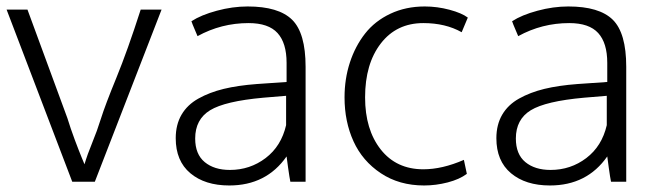

<svg xmlns="http://www.w3.org/2000/svg" viewBox="-20 -565 2041 597"><path d="M204.6 0 0.5 -535.2H65.4L189.5 -197.8Q199.2 -166 212.6 -130.1Q226.1 -94.2 234.4 -74.2L242.7 -54.2Q252 -85.4 266.8 -121.3Q281.7 -157.2 293.9 -196.3Q307.1 -238.3 341.8 -323Q376.5 -407.7 417.5 -535.2H482.4L274.9 0Z M692.9 11.7Q617.2 11.7 571.8 -26.4Q526.4 -64.5 526.4 -135.3Q526.4 -177.2 544.4 -208.3Q562.5 -239.3 596.9 -258.5Q631.3 -277.8 675.5 -288.6Q719.7 -299.3 778.3 -303.7Q840.8 -307.6 871.1 -310.1V-369.6Q871.1 -431.2 843 -462.2Q814.9 -493.2 752.9 -493.2Q668 -493.2 594.2 -452.6Q592.3 -457.5 585.2 -473.9Q578.1 -490.2 575.2 -499Q605.5 -518.6 654.3 -531.7Q703.1 -544.9 750 -544.9Q846.2 -544.9 888.2 -503.7Q930.2 -462.4 930.2 -357.4V0H882.8Q880.4 -11.2 875.7 -44.4Q871.1 -77.6 871.1 -78.6Q808.1 11.7 692.9 11.7ZM694.8 -36.6Q757.3 -36.6 805.9 -73.5Q854.5 -110.4 869.6 -175.8V-267.1Q799.3 -261.2 798.8 -261.2Q679.7 -250.5 633.3 -222.2Q586.9 -193.8 586.9 -134.3Q586.9 -85.4 616.5 -61Q646 -36.6 694.8 -36.6Z M1298.8 11.7Q1221.2 11.7 1164.1 -26.4Q1106.9 -64.5 1079.1 -125.7Q1051.3 -187 1051.3 -262.2Q1051.3 -319.8 1067.9 -370.6Q1084.5 -421.4 1115 -460.4Q1145.5 -499.5 1193.6 -522.2Q1241.7 -544.9 1300.8 -544.9Q1339.4 -544.9 1377.7 -534.7Q1416 -524.4 1434.6 -510.3L1415.5 -464.8Q1365.2 -493.2 1296.4 -493.2Q1212.9 -493.2 1164.1 -429.9Q1115.2 -366.7 1115.2 -262.2Q1115.2 -162.1 1163.8 -100.3Q1212.4 -38.6 1296.4 -38.6Q1355 -38.6 1422.4 -67.9L1431.6 -24.4Q1408.7 -7.3 1372.1 2.2Q1335.4 11.7 1298.8 11.7Z M1689.9 11.7Q1614.3 11.7 1568.8 -26.4Q1523.4 -64.5 1523.4 -135.3Q1523.4 -177.2 1541.5 -208.3Q1559.6 -239.3 1594 -258.5Q1628.4 -277.8 1672.6 -288.6Q1716.8 -299.3 1775.4 -303.7Q1837.9 -307.6 1868.2 -310.1V-369.6Q1868.2 -431.2 1840.1 -462.2Q1812 -493.2 1750 -493.2Q1665 -493.2 1591.3 -452.6Q1589.4 -457.5 1582.3 -473.9Q1575.2 -490.2 1572.3 -499Q1602.5 -518.6 1651.4 -531.7Q1700.2 -544.9 1747.1 -544.9Q1843.3 -544.9 1885.3 -503.7Q1927.2 -462.4 1927.2 -357.4V0H1879.9Q1877.4 -11.2 1872.8 -44.4Q1868.2 -77.6 1868.2 -78.6Q1805.2 11.7 1689.9 11.7ZM1691.9 -36.6Q1754.4 -36.6 1803 -73.5Q1851.6 -110.4 1866.7 -175.8V-267.1Q1796.4 -261.2 1795.9 -261.2Q1676.8 -250.5 1630.4 -222.2Q1584 -193.8 1584 -134.3Q1584 -85.4 1613.5 -61Q1643.1 -36.6 1691.9 -36.6Z"/></svg>

Font: Oxygen Light
Style: Regular
Weight: 300
Designer: vernon adams
Foundry: Vernon Adams
Version: Version Release 0.2.3 webfont; ttfautohint (v0.93.3-1d66) -l